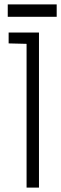

<svg xmlns="http://www.w3.org/2000/svg" viewBox="-20 -847 276 867"><path d="M236 -827H15V-771H236ZM19 -651 100 -649V0H156V-700H19Z"/></svg>

Font: AdventPro_ExpandedRegular
Style: ExpandedRegular
Weight: 400
Width: 7
Designer: VivaRado, Andreas Kalpakidis
Foundry: VivaRado, Andreas Kalpakidis
Version: Version 3.000